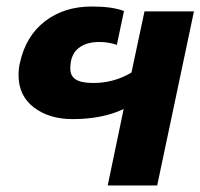

<svg xmlns="http://www.w3.org/2000/svg" viewBox="-20 -570 616 590"><path d="M360 -235Q295 -204 203 -204Q131 -204 84 -240Q37 -276 37 -339Q37 -359 41 -376Q59 -459 118 -504.5Q177 -550 262 -550Q326 -550 361 -536L339 -432Q314 -441 285 -441Q244 -441 220 -421Q196 -401 196 -359Q196 -337 212.5 -326Q229 -315 267 -315Q330 -315 384 -347L424 -535H576L463 0H311Z"/></svg>

Font: Prompt Semibold
Style: Italic
Weight: 600
Italic angle: -12°
Designer: Katatrad Team
Foundry: CadsonDemak
Version: Version 1.000